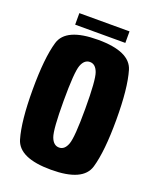

<svg xmlns="http://www.w3.org/2000/svg" viewBox="-131 -764 688 845"><g transform="rotate(20 213.0 -341.0)"><path d="M211 4.5Q61 4.5 38 -73.8Q15 -152 15 -300Q15 -448 38 -526Q61 -604 211 -604Q360.5 -604 383.5 -526Q406.5 -448 406.5 -300Q406.5 -152 383.5 -73.8Q360.5 4.5 211 4.5ZM211 -99.5Q237 -99.5 249.2 -132.8Q261.5 -166 261.5 -299.5Q261.5 -433.5 249.2 -466.8Q237 -500 211 -500Q184.5 -500 172.2 -466.8Q160 -433.5 160 -299.5Q160 -166 172.2 -132.8Q184.5 -99.5 211 -99.5ZM93 -632V-686H328V-632Z"/></g></svg>

Font: Anybody Condensed Regular
Style: Bold
Weight: 700
Width: 3
Designer: Tyler Finck
Foundry: Etcetera Type Company
Version: Version 1.010; ttfautohint (v1.8.3) -l 8 -r 50 -G 200 -x 14 